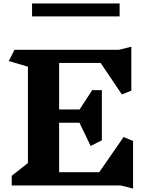

<svg xmlns="http://www.w3.org/2000/svg" viewBox="-20 -1075 860 1114"><path d="M680 1H48V-55L142 -129V-688L31 -721L64 -786H670L742 -804V-549L687 -527L564 -710H323V-440H442L515 -552H571V-261L506 -228L441 -363H323V-76H556L697 -280L752 -257V19ZM166 -1055H674V-980H166Z"/></svg>

Font: Inknut Antiqua
Style: Bold
Weight: 700
Designer: Claus Eggers Sørensen
Foundry: Claus Eggers Sørensen
Version: Version 1.003; ttfautohint (v1.8.2) -l 8 -r 50 -G 200 -x 14 